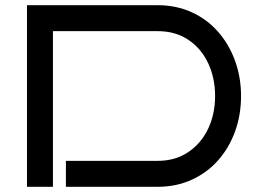

<svg xmlns="http://www.w3.org/2000/svg" viewBox="-20 -720 993 740"><path d="M909 -350Q909 -277 886 -213.5Q863 -150 820.5 -102Q778 -54 718.5 -27Q659 0 587 0H234V-100H587Q656 -100 706 -134Q756 -168 782.5 -224.5Q809 -281 809 -350Q809 -419 782.5 -476Q756 -533 706 -566.5Q656 -600 587 -600H184V0H84V-700H587Q659 -700 718.5 -673Q778 -646 820.5 -597.5Q863 -549 886 -485.5Q909 -422 909 -350Z"/></svg>

Font: Bruno Ace
Style: Regular
Weight: 400
Version: Version 1.100; ttfautohint (v1.8.4.7-5d5b);gftools[0.9.27]